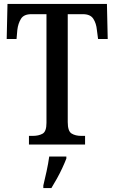

<svg xmlns="http://www.w3.org/2000/svg" viewBox="-20 -734 581 975"><path d="M127 0V-44H147Q176 -44 196 -55Q216 -66 216 -110V-662H139Q101 -662 86.5 -638.5Q72 -615 68 -582L64 -536H14L18 -714H523L527 -536H478L472 -582Q469 -615 454 -638.5Q439 -662 401 -662H324V-114Q324 -68 343.5 -56Q363 -44 392 -44H412V0ZM200 208Q208 175 216.5 136Q225 97 230 61H317V71Q309 92 296.5 119Q284 146 269 173Q254 200 241 221H200Z"/></svg>

Font: Noto Serif Armenian Condensed Medium
Style: Regular
Weight: 500
Width: 3
Designer: Monotype Design Team
Foundry: Monotype Imaging Inc.
Version: Version 2.008; ttfautohint (v1.8.4.7-5d5b)